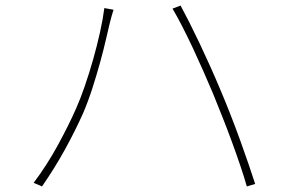

<svg xmlns="http://www.w3.org/2000/svg" viewBox="-20 -695 1040 690"><path d="M253 -304Q269 -340 285 -386.5Q301 -433 315 -482.5Q329 -532 339.5 -579.5Q350 -627 355 -666L388 -660Q384 -648 381.5 -638.5Q379 -629 375 -614Q370 -594 361.5 -556.5Q353 -519 340.5 -473.5Q328 -428 312.5 -379.5Q297 -331 279 -289Q250 -224 213 -157Q176 -90 131 -25L101 -38Q149 -102 188 -173.5Q227 -245 253 -304ZM745 -360Q729 -398 710.5 -440Q692 -482 673 -522.5Q654 -563 635 -600Q616 -637 600 -664L629 -675Q643 -649 660.5 -614.5Q678 -580 697 -540Q716 -500 735.5 -456.5Q755 -413 773 -370Q790 -330 808 -284Q826 -238 842.5 -192.5Q859 -147 873 -106Q887 -65 897 -34L867 -25Q858 -57 844 -98.5Q830 -140 813.5 -185Q797 -230 779 -275.5Q761 -321 745 -360Z"/></svg>

Font: SpoqaHanSansJP-Thin
Style: Regular
Weight: 250
Designer: [Source Han Sans]
Ryoko NISHIZUKA  (kana & ideographs); Paul D. Hunt (Latin, Greek & Cyrillic); Wenlong ZHANG  (bopomofo
Foundry: Spoqa (http://bi.spoqa.com)
Version: Version 1.002.20150607